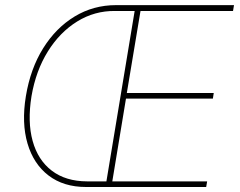

<svg xmlns="http://www.w3.org/2000/svg" viewBox="-20 -748 958 768"><path d="M324.2 0Q234.4 0 174.3 -45.9Q114.3 -91.8 90.1 -173.8Q65.9 -255.9 83.5 -363.3Q101.6 -473.1 152.6 -554.9Q203.6 -636.7 278.6 -682.1Q353.5 -727.5 444.3 -727.5H534.2L529.3 -704.1H440.4Q358.4 -705.1 288.8 -662.1Q219.2 -619.1 171.4 -542.2Q123.5 -465.3 106 -363.3Q89.4 -260.7 110.6 -184.1Q131.8 -107.4 187.3 -65.2Q242.7 -22.9 328.1 -22.5H417.5L413.1 0ZM401.9 0 522.5 -727.5H916L912.1 -704.1H542L487.3 -376H835L831.5 -353.5H483.9L429.2 -22.5H808.6L804.7 0Z"/></svg>

Font: Inter 16pt Thin
Style: Italic
Weight: 250
Italic angle: -9.3988°
Version: Version 4.001;git-66647c0bb